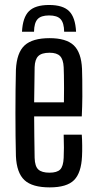

<svg xmlns="http://www.w3.org/2000/svg" viewBox="-20 -764 398 790"><path d="M182 -743.5Q239 -743.5 264.5 -718Q290 -692.5 293 -633.5H244Q243.5 -669.5 229.5 -685Q215.5 -700.5 182 -700.5Q148.5 -700.5 134.5 -685Q120.5 -669.5 120 -633.5H70.5Q73.5 -692.5 99.2 -718Q125 -743.5 182 -743.5ZM184.5 7Q112.5 7 80.5 -23Q48.5 -53 45.5 -121.5Q44.5 -159 44 -204.5Q43.5 -250 43.5 -298.5Q43.5 -347 44 -393Q44.5 -439 45.5 -477.5Q49 -547.5 81.2 -577.2Q113.5 -607 184 -607Q252.5 -607 283.5 -577.5Q314.5 -548 317.5 -480.5Q318 -465 318.5 -435.5Q319 -406 318.8 -367Q318.5 -328 316.5 -285H120.5Q120.5 -245 121.2 -203Q122 -161 122.5 -114.5Q123.5 -79.5 137.8 -66.5Q152 -53.5 183.5 -53.5Q214.5 -53.5 227.5 -66.5Q240.5 -79.5 242 -114.5Q243 -132 243 -156.2Q243 -180.5 242 -210H316.5Q318 -189.5 318.2 -165.2Q318.5 -141 317.5 -121.5Q314.5 -53 284.8 -23Q255 7 184.5 7ZM120.5 -343H243Q243.5 -373 243.5 -401.8Q243.5 -430.5 243 -453.5Q242.5 -476.5 242 -487.5Q240.5 -519.5 227.2 -533.2Q214 -547 184 -547Q151.5 -547 137.5 -533.2Q123.5 -519.5 122.5 -487.5Q122 -448 121.5 -412.5Q121 -377 120.5 -343Z"/></svg>

Font: Big Shoulders Display Thin Medium
Style: Regular
Weight: 500
Version: Version 2.002